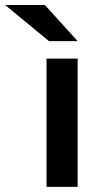

<svg xmlns="http://www.w3.org/2000/svg" viewBox="-151 -730 408 750"><path d="M40.5 -569.3 -130.9 -710.4H24.4L152.3 -569.3ZM30.8 0V-501H152.3V0Z"/></svg>

Font: Ride
Style: Bold
Weight: 700
Version: Version 3.000